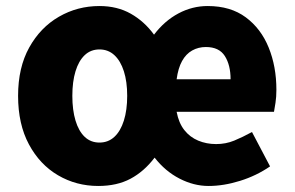

<svg xmlns="http://www.w3.org/2000/svg" viewBox="-20 -603 978 637"><path d="M306 14Q233 14 172.5 -21.5Q112 -57 76 -124Q40 -191 40 -285Q40 -379 77 -445.5Q114 -512 175.5 -547.5Q237 -583 310 -583Q369 -583 414 -557.5Q459 -532 491 -488Q526 -534 572 -558.5Q618 -583 669 -583Q745 -583 795.5 -545.5Q846 -508 871.5 -445Q897 -382 897 -305Q897 -281 894 -262Q891 -243 889 -232H566Q573 -195 591.5 -171.5Q610 -148 637.5 -136.5Q665 -125 697 -125Q729 -125 757 -136.5Q785 -148 816 -165L876 -51Q831 -20 776.5 -3Q722 14 672 14Q623 14 575.5 -10.5Q528 -35 493 -80Q458 -34 413 -10Q368 14 306 14ZM310 -130Q339 -130 359.5 -149Q380 -168 391 -203Q402 -238 402 -285Q402 -332 391 -366.5Q380 -401 359.5 -420Q339 -439 310 -439Q281 -439 261 -420Q241 -401 230.5 -366.5Q220 -332 220 -285Q220 -238 230.5 -203Q241 -168 261 -149Q281 -130 310 -130ZM566 -340H745Q745 -387 726 -417Q707 -447 663 -447Q638 -447 617.5 -435.5Q597 -424 584 -400.5Q571 -377 566 -340Z"/></svg>

Font: Noto Sans TC Thin Black
Style: Regular
Weight: 900
Version: Version 2.004-H2;hotconv 1.0.118;makeotfexe 2.5.65603